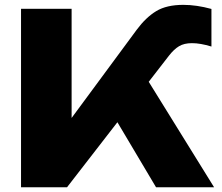

<svg xmlns="http://www.w3.org/2000/svg" viewBox="-20 -787 932 807"><path d="M577.8 -487.3 879.8 0H635.8L422.5 -359ZM68.4 -750H281V-169.5L224 -214L554.6 -661.9Q593.4 -714.2 636.9 -740.4Q680.3 -766.6 750.5 -766.6Q805.9 -766.6 868.7 -749.4V-591.4Q844.5 -598.7 824.7 -602.1Q804.9 -605.6 786.7 -605.6Q754 -605.6 732.6 -592.8Q711.1 -579.9 690.4 -553.3L261.8 0H68.4Z"/></svg>

Font: Unbounded Variable
Style: Regular
Weight: 400
Designer: Luke Prowse, Jean-Baptiste Morizot, Fátima Lázaro, Florian Runge
Foundry: NaN
Version: Version 1.600;FEAKit 1.0